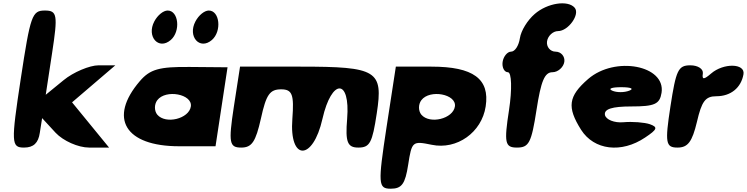

<svg xmlns="http://www.w3.org/2000/svg" viewBox="-20 -947 4540 1167"><path d="M106 -467C47 -79 48 -50 126 -50C184 -50 213 -78 222 -140L236 -229L318 -140C364 -91 455 -50 522 -50H643C568 -142 493 -233 418 -325C505 -400 594 -475 681 -550H579C525 -550 425 -508 367 -460L258 -371L297 -627C332 -856 328 -883 253 -883C175 -883 165 -855 106 -467Z M830 -454C637 -229 740 -58 1069 -58H1290L1363 -538L1135 -540C947 -542 892 -526 830 -454ZM1140 -300C1129 -225 987 -190 936 -250C917 -273 917 -313 936 -338C987 -406 1151 -375 1140 -300ZM1168 -817C1119 -725 1194 -640 1268 -704C1329 -757 1316 -883 1249 -883C1223 -883 1188 -855 1168 -817ZM918 -817C869 -725 944 -640 1018 -704C1079 -757 1066 -883 999 -883C973 -883 938 -855 918 -817Z M1401 -296C1368 -79 1374 -50 1446 -50C1511 -50 1534 -85 1566 -227C1598 -373 1620 -404 1689 -404C1757 -404 1768 -371 1757 -225C1737 33 1882 33 1940 -225C1996 -471 2110 -471 2090 -225C2078 -83 2092 -50 2158 -50C2228 -50 2243 -79 2270 -258C2310 -518 2273 -542 1806 -542H1439Z M2329 -171C2277 171 2278 200 2355 200C2422 200 2443 171 2461 54C2483 -88 2487 -91 2604 -67C2757 -35 2908 -142 2932 -300C2958 -468 2856 -542 2602 -542H2386ZM2745 -300C2734 -225 2592 -190 2541 -250C2522 -273 2522 -313 2541 -338C2592 -406 2756 -375 2745 -300Z M3230 -862C3186 -824 3147 -761 3140 -715C3133 -669 3110 -633 3086 -633C3064 -633 3040 -604 3035 -571C3030 -538 3045 -508 3067 -508C3090 -508 3093 -404 3074 -279C3043 -79 3049 -50 3122 -50C3195 -50 3210 -79 3241 -279C3268 -454 3290 -508 3338 -508C3371 -508 3405 -538 3410 -571C3415 -604 3390 -633 3357 -633C3324 -633 3300 -663 3305 -696C3310 -729 3341 -758 3372 -758C3434 -758 3507 -860 3473 -900C3432 -948 3307 -929 3230 -862Z M3555 -467C3434 -362 3425 -296 3512 -158C3591 -34 3757 -14 3901 -111C3976 -161 3980 -174 3930 -192C3898 -203 3824 -209 3769 -204C3714 -199 3663 -220 3657 -248C3650 -284 3700 -300 3817 -300C3959 -300 3990 -314 4001 -383C4027 -550 3718 -608 3555 -467ZM3805 -396C3774 -384 3728 -384 3701 -396C3674 -408 3698 -417 3756 -417C3814 -417 3836 -408 3805 -396Z M4055 -300C4021 -79 4026 -50 4098 -50C4161 -50 4187 -85 4216 -206C4245 -331 4267 -362 4334 -362C4422 -362 4485 -414 4499 -496C4510 -563 4377 -565 4302 -500C4258 -462 4246 -462 4252 -500C4256 -528 4222 -550 4176 -550C4102 -550 4089 -521 4055 -300Z"/></svg>

Font: Hussar Skorodowane
Style: Ky
Weight: 700
Foundry: Cannot Into Space Fonts
Version: Version 0.892